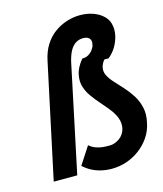

<svg xmlns="http://www.w3.org/2000/svg" viewBox="-108 -782 741 875"><g transform="rotate(-15 262.5 -345.0)"><path d="M151 0 258 -507Q265 -537 276 -557Q287 -577 302.5 -587Q318 -597 338 -597Q353 -597 361.5 -591.5Q370 -586 372.5 -577Q375 -568 372 -557Q370 -546 361.5 -534.5Q353 -523 340.5 -515.5Q328 -508 311 -508Q296 -490 287.5 -473.5Q279 -457 276 -440Q270 -410 278 -384.5Q286 -359 302.5 -336Q319 -313 338.5 -291Q358 -269 375 -247.5Q392 -226 401 -202.5Q410 -179 405 -153Q402 -140 394.5 -128.5Q387 -117 376.5 -109.5Q366 -102 354 -97.5Q342 -93 330 -93Q320 -93 308 -93.5Q296 -94 283 -96.5Q270 -99 257.5 -104.5Q245 -110 234 -120L180 -37Q196 -22 216 -11Q236 0 260.5 6Q285 12 312 12Q348 12 382 0.5Q416 -11 444.5 -32.5Q473 -54 493 -83.5Q513 -113 520 -149Q529 -189 521.5 -221Q514 -253 497.5 -279Q481 -305 461 -327Q441 -349 423 -368.5Q405 -388 395.5 -406.5Q386 -425 390 -445Q392 -453 396 -461.5Q400 -470 407 -478Q407 -478 410.5 -478Q414 -478 418 -478Q422 -478 424.5 -478Q427 -478 427 -478Q450 -497 463.5 -520.5Q477 -544 482.5 -568Q488 -592 485 -612Q482 -641 462.5 -661Q443 -681 414 -691.5Q385 -702 351 -702Q321 -702 290 -692.5Q259 -683 231.5 -663.5Q204 -644 184 -613Q164 -582 155 -538L40 0Z"/></g></svg>

Font: Advent Pro
Style: Italic
Weight: 400
Italic angle: -12°
Designer: VivaRado, Andreas Kalpakidis
Foundry: VivaRado, Andreas Kalpakidis
Version: Version 3.000